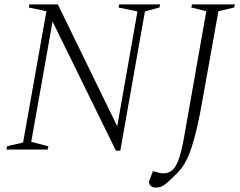

<svg xmlns="http://www.w3.org/2000/svg" viewBox="-20 -680 1093 873"><path d="M9 0 12 -15 85 -32 191 -629 111 -646 114 -660H243L513 -106L605 -628L519 -646L522 -660H708L705 -646L639 -628L527 5H507L219 -582L122 -35L200 -15L197 0ZM687 173Q673 173 663.5 163Q654 153 660 138L675 99H680Q695 104 704 106Q713 108 725 108Q744 108 760.5 96Q777 84 790.5 50Q804 16 816 -51L918 -629L850 -646L853 -660H1048L1045 -646L973 -629L898 -210Q876 -86 851 -9Q826 68 785 108Q756 137 739.5 151Q723 165 712 169Q701 173 687 173Z"/></svg>

Font: Spectral ExtraLight
Style: Italic
Weight: 275
Italic angle: -10°
Designer: Jean-Baptiste Levee
Foundry: Production Type
Version: Version 2.001